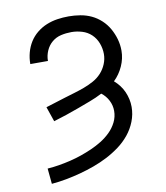

<svg xmlns="http://www.w3.org/2000/svg" viewBox="-84 -813 768 890"><g transform="rotate(-10 300.0 -367.5)"><path d="M88 8 81 -65Q109 -67 136 -71.5Q163 -76 190 -82.5Q217 -89 243 -98Q269 -107 294 -118Q319 -129 342.5 -143.5Q366 -158 386 -177.5Q406 -197 418.5 -222Q431 -247 431 -275Q431 -301 419 -324.5Q407 -348 386 -364Q357 -349 327.5 -338Q298 -327 268.5 -316Q239 -305 209 -295Q179 -285 149 -276L125 -346Q148 -353 171.5 -360.5Q195 -368 218 -375Q241 -382 264.5 -389Q288 -396 311 -404.5Q334 -413 356 -425Q378 -437 394.5 -455Q411 -473 420.5 -496Q430 -519 430 -543Q430 -569 420.5 -594Q411 -619 392.5 -636.5Q374 -654 349 -661.5Q324 -669 299 -669Q274 -669 250 -663.5Q226 -658 207.5 -642.5Q189 -627 179 -604Q169 -581 169 -557V-556H86V-557Q86 -584 93 -610Q100 -636 114 -658.5Q128 -681 149 -698Q170 -715 194.5 -725Q219 -735 245.5 -739Q272 -743 299 -743Q326 -743 353.5 -738.5Q381 -734 405.5 -722.5Q430 -711 450.5 -692Q471 -673 484.5 -649Q498 -625 505.5 -598.5Q513 -572 513 -544Q513 -507 497 -471.5Q481 -436 454 -410Q468 -398 479.5 -383Q491 -368 498.5 -351Q506 -334 510 -316Q514 -298 514 -279Q514 -244 501 -211Q488 -178 466 -151Q444 -124 415.5 -103Q387 -82 356 -66Q325 -50 292 -38Q259 -26 225.5 -17Q192 -8 157.5 -1.5Q123 5 88 8Z"/></g></svg>

Font: Nova
Style: Regular
Weight: 400
Monospace: yes
Designer: Belleve Invis
Foundry: Belleve Invis
Version: Version 24.1.4; ttfautohint (v1.8.4)